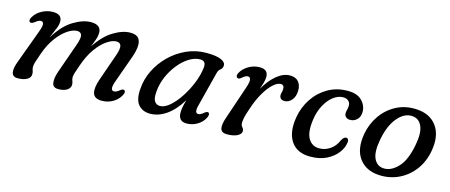

<svg xmlns="http://www.w3.org/2000/svg" viewBox="-38 -856 2943 1255"><g transform="rotate(15 1434.0 -229.0)"><path d="M337.5 -96.5 410 -302.5Q426.5 -349 421 -369Q415.5 -389 390 -389Q361.5 -389 326 -365.2Q290.5 -341.5 256.5 -296.5Q222.5 -251.5 199.5 -187Q183 -141.5 177 -121Q171 -100.5 171 -88Q171 -75.5 175.2 -64.5Q179.5 -53.5 179.5 -40Q179.5 -16.5 156 -3Q132.5 10.5 92.5 10.5Q59 10.5 53.2 -17.5Q47.5 -45.5 67.5 -96.5L149.5 -319.5Q164.5 -359.5 161.8 -375.2Q159 -391 144 -391Q128.5 -391 105.5 -371.5Q87.5 -358.5 78 -363.5Q62.5 -372.5 78 -398.5Q96.5 -430 131.8 -449Q167 -468 205.5 -468Q266.5 -468 266.5 -419Q266.5 -396 254.2 -367.5Q242 -339 225.5 -300Q281 -390.5 345.2 -429.2Q409.5 -468 462.5 -468Q533.5 -468 531.5 -410.5Q531 -390.5 522.8 -367Q514.5 -343.5 502.5 -314Q555 -394 616.2 -431Q677.5 -468 729 -468Q770 -468 785.8 -447.8Q801.5 -427.5 798.8 -392.8Q796 -358 780.5 -315.5L718 -141Q703.5 -102 706 -85.8Q708.5 -69.5 723.5 -69.5Q731.5 -69.5 740.2 -73.5Q749 -77.5 761 -87.5Q777.5 -101 787 -95Q801 -86.5 786.5 -60Q770 -29 736.5 -9.2Q703 10.5 662.5 10.5Q611 10.5 601.2 -24.5Q591.5 -59.5 613 -120L676.5 -301.5Q693 -348 687.2 -368.5Q681.5 -389 656 -389Q628.5 -389 593 -365.2Q557.5 -341.5 523 -294.2Q488.5 -247 464 -176Q449.5 -136 444.2 -118Q439 -100 439 -89.5Q439 -75.5 443.8 -64.8Q448.5 -54 448.5 -40Q448 -17 426 -3.2Q404 10.5 368 10.5Q330.5 10.5 326.5 -21.2Q322.5 -53 337.5 -96.5Z M1282 -127.5Q1273.5 -96.5 1276.8 -82.8Q1280 -69 1293.5 -69Q1303 -69 1311.2 -73.8Q1319.5 -78.5 1331 -88Q1347 -100.5 1356 -96Q1369.5 -88.5 1357 -61.5Q1341.5 -30 1308.2 -9.8Q1275 10.5 1236 10.5Q1180 10.5 1180 -48.5Q1180 -64 1183.2 -83.2Q1186.5 -102.5 1196 -137Q1152.5 -64.5 1099 -27Q1045.5 10.5 988.5 10.5Q937.5 10.5 908.8 -23.5Q880 -57.5 886.5 -131.5Q890.5 -195.5 920 -255.8Q949.5 -316 998.2 -364Q1047 -412 1109.8 -440.5Q1172.5 -469 1243.5 -469Q1312 -469 1344 -454.5Q1376 -440 1374 -416.5Q1372.5 -398 1359.8 -389Q1347 -380 1342 -362.5ZM992.5 -141Q988.5 -93 1001.5 -74Q1014.5 -55 1039 -55Q1068.5 -55 1102.8 -84.2Q1137 -113.5 1168.5 -160.8Q1200 -208 1222.5 -263.5Q1245 -319 1251 -371.5Q1256 -417.5 1216 -417.5Q1178.5 -417.5 1140.5 -393.8Q1102.5 -370 1070.5 -330Q1038.5 -290 1017.5 -241Q996.5 -192 992.5 -141Z M1483 -362Q1476 -364.5 1473.5 -372.5Q1471 -380.5 1476.5 -393Q1492 -424.5 1527.2 -446.5Q1562.5 -468.5 1605.5 -468.5Q1661.5 -468.5 1661.5 -418Q1661.5 -401 1655.5 -378.8Q1649.5 -356.5 1641 -332.5Q1676 -395 1720.5 -431.5Q1765 -468 1810 -468Q1847.5 -468 1867 -445.8Q1886.5 -423.5 1886 -387Q1885.5 -345.5 1864.8 -321.2Q1844 -297 1816.5 -297Q1798.5 -297 1790.2 -306.2Q1782 -315.5 1782 -327Q1782 -337.5 1785.2 -347.8Q1788.5 -358 1788.5 -370.5Q1788.5 -398.5 1765.5 -398.5Q1742.5 -398.5 1714 -372.8Q1685.5 -347 1657.5 -299Q1629.5 -251 1608 -184.5Q1595.5 -148 1590.5 -126.5Q1585.5 -105 1585.5 -88Q1585.5 -70 1595.2 -60.2Q1605 -50.5 1605 -36.5Q1605 -16.5 1579 -3Q1553 10.5 1509 10.5Q1471.5 10.5 1465 -16.5Q1458.5 -43.5 1478 -97.5L1552 -316Q1565.5 -355.5 1563.2 -373.2Q1561 -391 1544.5 -391Q1529 -391 1508.5 -372.5Q1492.5 -358.5 1483 -362Z M2182 -420Q2148 -420 2116 -395.5Q2084 -371 2060.5 -327.8Q2037 -284.5 2029 -228Q2016.5 -141.5 2041.5 -99.2Q2066.5 -57 2115.5 -57Q2155 -57 2189 -80.2Q2223 -103.5 2240 -146Q2247 -157 2253.5 -163.5Q2260 -170 2269 -170Q2278 -170 2283.2 -161.5Q2288.5 -153 2284.5 -137Q2280 -104 2254.2 -70Q2228.5 -36 2182.8 -12.8Q2137 10.5 2071.5 10.5Q1982.5 10.5 1942 -50.2Q1901.5 -111 1919 -214.5Q1931 -285 1969.5 -342.8Q2008 -400.5 2067 -434.5Q2126 -468.5 2200.5 -468.5Q2265.5 -468.5 2297.5 -435Q2329.5 -401.5 2328.5 -358.5Q2328 -325.5 2308.2 -307.2Q2288.5 -289 2263.5 -289Q2244.5 -289 2233.8 -298.8Q2223 -308.5 2223.5 -324Q2223.5 -335.5 2227.2 -348.5Q2231 -361.5 2231 -375Q2231.5 -395 2218.5 -407.5Q2205.5 -420 2182 -420Z M2663 -468.5Q2756 -464.5 2802.2 -402.2Q2848.5 -340 2831 -235Q2818 -157.5 2775.8 -101Q2733.5 -44.5 2672.2 -15.2Q2611 14 2540 10.5Q2450.5 6.5 2404 -55.2Q2357.5 -117 2376 -223.5Q2388.5 -294.5 2428 -351.2Q2467.5 -408 2528 -440Q2588.5 -472 2663 -468.5ZM2552.5 -40Q2604 -35.5 2651.5 -84.5Q2699 -133.5 2719 -240.5Q2735.5 -326 2715.8 -370.2Q2696 -414.5 2652 -418Q2597.5 -423 2551.2 -368.8Q2505 -314.5 2486.5 -216Q2470 -130.5 2489.5 -87Q2509 -43.5 2552.5 -40Z"/></g></svg>

Font: Fraunces 9pt S050
Style: Italic
Weight: 400
Italic angle: -16°
Version: Version 1.000; ttfautohint (v1.8.3)